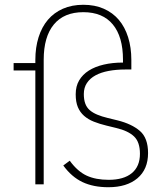

<svg xmlns="http://www.w3.org/2000/svg" viewBox="-20 -772 684 804"><path d="M600 -131Q600 -63 555.5 -25.5Q511 12 434 12Q371 12 325.5 -9.5Q280 -31 245 -79L272 -99Q305 -54 343 -36.5Q381 -19 435 -19Q498 -19 532 -47Q566 -75 566 -128Q566 -177 541.5 -200.5Q517 -224 467 -236L426 -246Q397 -253 373 -262.5Q349 -272 332 -287Q315 -302 306 -323.5Q297 -345 297 -377Q297 -411 311.5 -435.5Q326 -460 352 -476.5Q378 -493 414.5 -501.5Q451 -510 495 -510V-522Q495 -618 452.5 -669.5Q410 -721 329 -721Q248 -721 205.5 -669.5Q163 -618 163 -522V0H128V-477H37V-508H128V-521Q128 -573 141.5 -616Q155 -659 180.5 -689Q206 -719 243.5 -735.5Q281 -752 329 -752Q377 -752 414.5 -735.5Q452 -719 477.5 -689Q503 -659 516.5 -616Q530 -573 530 -521V-481H505Q467 -481 435 -475Q403 -469 380 -456.5Q357 -444 344 -424.5Q331 -405 331 -378Q331 -355 337 -338.5Q343 -322 355.5 -311Q368 -300 387 -292Q406 -284 431 -278L472 -268Q532 -253 566 -223.5Q600 -194 600 -131Z"/></svg>

Font: IBM Plex Sans Thai Looped ExtraLight
Style: Regular
Weight: 200
Designer: Mike Abbink, Paul van der Laan, Pieter van Rosmalen, Ben Mitchell, Mark Frömberg
Foundry: Bold Monday
Version: Version 1.0